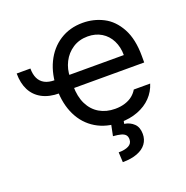

<svg xmlns="http://www.w3.org/2000/svg" viewBox="-132 -659 960 989"><g transform="rotate(-20 348.0 -164.5)"><path d="M190.6 -308.7V-236.9Q134 -236.9 95.3 -257.6Q56.6 -278.3 36.9 -316.6Q17.3 -355 17.3 -408.1H92.5Q92.5 -376.4 102.9 -354.3Q113.3 -332.2 135 -320.4Q156.8 -308.7 190.6 -308.7ZM185.1 -261Q185.1 -341.9 215.1 -404.7Q245.2 -467.5 299.6 -502.4Q353.9 -537.3 424.7 -537.3Q485.2 -537.3 537.1 -510.7Q589.1 -484.1 621.5 -424.7Q654 -365.3 654 -272.1V-236.9H243.1V-308.7H568.4Q568.4 -352.9 550.8 -388.1Q533.1 -423.3 500.7 -443Q468.2 -462.7 425.4 -462.7Q378.8 -462.7 343.4 -439.6Q308 -416.4 288.7 -378.3Q269.3 -340.1 269.3 -296.3V-247.9Q269.3 -189.6 289.7 -148.3Q310.1 -107 347 -85.3Q384 -63.5 433 -63.5Q463.4 -63.5 487.9 -71.5Q512.4 -79.4 529.2 -93.2Q545.9 -107 555.9 -124.3H645.7Q633.3 -83.9 603.9 -53.3Q574.6 -22.8 530.6 -5.9Q486.5 11 433 11Q357.4 11 301.3 -22.8Q245.2 -56.6 215.1 -118.3Q185.1 -179.9 185.1 -261ZM454.4 -2.8 448.9 24.9Q480 29.7 500.7 49.6Q521.4 69.4 521.4 106.4Q521.4 136.7 504.8 159.5Q488.3 182.3 455.1 195.1Q422 207.9 375 207.9L372.2 153.3Q406.8 153.3 427.1 142.6Q447.5 131.9 447.5 109.1Q447.5 93.6 439.9 84.8Q432.3 76 416.4 71.5Q400.6 67 372.9 64.9L386.7 -2.8Z"/></g></svg>

Font: Pretendard Variable
Style: Regular
Weight: 400
Designer: Base glyphs from Inter by Rasmus Andersson; Hangul glyphs from Noto Sans CJK(Source Han Sans) by Jang Soo-young and Kang
Foundry: Kil Hyung-jin
Version: Version 1.100;FEAKit 1.0